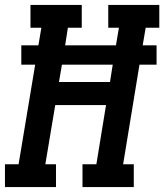

<svg xmlns="http://www.w3.org/2000/svg" viewBox="-27 -755 663 775"><path d="M-7 0V-92H48L115 -494H59V-572H128L140 -643H96V-735H303V-643H247L236 -572H441L453 -643H410V-735H616V-643H561L549 -572H605V-494H536L470 -92H513V0H306V-92H362L401 -331H196L156 -92H199V0ZM211 -424H417L428 -494H223Z"/></svg>

Font: Iosevka Curly Slab SmBdEx
Style: Italic
Weight: 600
Width: 7
Italic angle: -9°
Monospace: yes
Designer: Belleve Invis
Foundry: Belleve Invis
Version: Version 11.1.0; ttfautohint (v1.8.3)